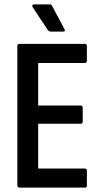

<svg xmlns="http://www.w3.org/2000/svg" viewBox="-20 -855 465 875"><path d="M69 0Q59 0 59 -10V-645Q59 -655 68 -655H367Q376 -655 376 -645V-579Q376 -568 367 -568H154V-374H348Q357 -374 357 -364V-301Q357 -291 348 -291H154V-87H367Q376 -87 376 -76V-10Q376 0 367 0ZM212 -711Q203 -711 198 -718L129 -822Q126 -827 127.5 -831Q129 -835 135 -835H207Q214 -835 218 -827L274 -722Q279 -711 268 -711Z"/></svg>

Font: Sofia Sans Condensed SemiBold
Style: Regular
Weight: 600
Designer: Botio Nikoltchev, Ani Petrova
Foundry: lettersoup
Version: Version 4.101